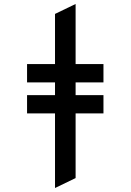

<svg xmlns="http://www.w3.org/2000/svg" viewBox="-20 -742 656 965"><path d="M256.5 203V-328H116V-420H256.5V-672L360 -722V-420H500V-328H360V153ZM116 -172V-264H500V-172Z"/></svg>

Font: Overpass Mono Light SemiBold
Style: Regular
Weight: 600
Monospace: yes
Version: Version 4.000